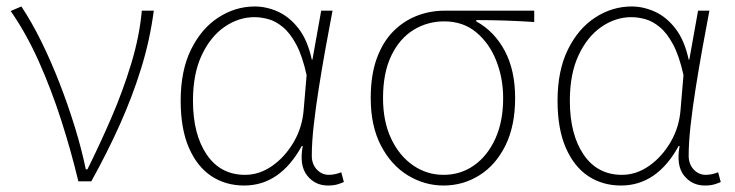

<svg xmlns="http://www.w3.org/2000/svg" viewBox="-20 -560 2270 593"><path d="M222 0Q199 -96 168.5 -190.5Q138 -285 99.5 -371Q61 -457 13 -526L46 -540Q78 -492 108 -431Q138 -370 164 -303Q190 -236 211 -168Q232 -100 245 -37H250Q287 -111 323 -194Q359 -277 385 -362.5Q411 -448 418 -527H455Q443 -436 416 -349Q389 -262 350.5 -176Q312 -90 262 0Z M734 13Q677 13 633 -16Q589 -45 563.5 -103.5Q538 -162 538 -249Q538 -342 570 -407Q602 -472 654.5 -506Q707 -540 767 -540Q803 -540 838.5 -524Q874 -508 902 -472Q930 -436 943 -376H945L972 -527H1007Q996 -470 985 -408.5Q974 -347 964.5 -287Q955 -227 949 -173.5Q943 -120 943 -79Q943 -53 958.5 -36.5Q974 -20 996 -20Q1006 -20 1016.5 -22.5Q1027 -25 1034 -28L1042 2Q1034 6 1022 9.5Q1010 13 993 13Q953 13 928.5 -18Q904 -49 915 -109H912Q845 13 734 13ZM737 -20Q781 -20 820.5 -47.5Q860 -75 887 -121Q914 -167 918 -222L927 -328Q914 -387 895 -422.5Q876 -458 853.5 -476.5Q831 -495 808.5 -501Q786 -507 766 -507Q717 -507 673.5 -477Q630 -447 603 -389.5Q576 -332 576 -249Q576 -145 618.5 -82.5Q661 -20 737 -20Z M1350 13Q1291 13 1239.5 -18.5Q1188 -50 1156.5 -110.5Q1125 -171 1125 -257Q1125 -328 1143.5 -379Q1162 -430 1194 -462.5Q1226 -495 1267 -511Q1308 -527 1353 -527H1630V-492Q1584 -495 1540.5 -496.5Q1497 -498 1451 -498V-494Q1507 -463 1539 -403Q1571 -343 1571 -257Q1571 -171 1541 -110.5Q1511 -50 1460.5 -18.5Q1410 13 1350 13ZM1350 -20Q1403 -20 1444.5 -49.5Q1486 -79 1510 -132Q1534 -185 1534 -257Q1534 -319 1512.5 -373Q1491 -427 1450.5 -460.5Q1410 -494 1352 -494Q1300 -494 1257 -467.5Q1214 -441 1188.5 -388Q1163 -335 1163 -257Q1163 -185 1188 -132Q1213 -79 1255.5 -49.5Q1298 -20 1350 -20Z M1898 13Q1841 13 1797 -16Q1753 -45 1727.5 -103.5Q1702 -162 1702 -249Q1702 -342 1734 -407Q1766 -472 1818.5 -506Q1871 -540 1931 -540Q1967 -540 2002.5 -524Q2038 -508 2066 -472Q2094 -436 2107 -376H2109L2136 -527H2171Q2160 -470 2149 -408.5Q2138 -347 2128.5 -287Q2119 -227 2113 -173.5Q2107 -120 2107 -79Q2107 -53 2122.5 -36.5Q2138 -20 2160 -20Q2170 -20 2180.5 -22.5Q2191 -25 2198 -28L2206 2Q2198 6 2186 9.5Q2174 13 2157 13Q2117 13 2092.5 -18Q2068 -49 2079 -109H2076Q2009 13 1898 13ZM1901 -20Q1945 -20 1984.5 -47.5Q2024 -75 2051 -121Q2078 -167 2082 -222L2091 -328Q2078 -387 2059 -422.5Q2040 -458 2017.5 -476.5Q1995 -495 1972.5 -501Q1950 -507 1930 -507Q1881 -507 1837.5 -477Q1794 -447 1767 -389.5Q1740 -332 1740 -249Q1740 -145 1782.5 -82.5Q1825 -20 1901 -20Z"/></svg>

Font: Noto Sans TC
Style: Regular
Weight: 100
Designer: Ryoko NISHIZUKA 西塚涼子 (kana, bopomofo & ideographs); Paul D. Hunt (Latin, Greek & Cyrillic); Sandoll Communications 산돌커뮤니
Foundry: Adobe
Version: Version 2.004;hotconv 1.0.118;makeotfexe 2.5.65603